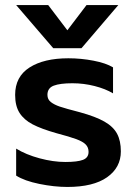

<svg xmlns="http://www.w3.org/2000/svg" viewBox="-20 -726 539 761"><path d="M44 -706H171L247 -606L323 -706H449L303 -535H191ZM44 -30V-137Q83 -113 137 -98.5Q191 -84 239 -84Q287 -84 309 -92.5Q331 -101 331 -124Q331 -142 319.5 -153.5Q308 -165 282.5 -174.5Q257 -184 204 -198Q144 -215 109.5 -233Q75 -251 57.5 -278.5Q40 -306 40 -350Q40 -422 97 -458.5Q154 -495 251 -495Q301 -495 350.5 -485.5Q400 -476 428 -459V-356Q398 -374 355 -385Q312 -396 267 -396Q218 -396 193 -386.5Q168 -377 168 -350Q168 -332 181.5 -321.5Q195 -311 217 -303.5Q239 -296 297 -281Q359 -264 394 -244Q429 -224 444 -196Q459 -168 459 -126Q459 -62 404.5 -23.5Q350 15 247 15Q195 15 136 3Q77 -9 44 -30Z"/></svg>

Font: Prompt Medium
Style: Regular
Weight: 500
Designer: Katatrad Team
Foundry: CadsonDemak
Version: Version 1.000